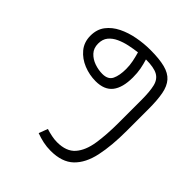

<svg xmlns="http://www.w3.org/2000/svg" viewBox="-75 -744 1003 1003"><g transform="rotate(-45 426.0 -243.0)"><path d="M745.6 -192.9Q718.8 -184.6 691.7 -179.4Q664.6 -174.3 630.9 -174.3Q555.7 -174.3 517.3 -204.3Q479 -234.4 479 -298.3Q479 -344.2 496.3 -387.2Q513.7 -430.2 547.1 -458Q580.6 -485.8 628.4 -485.8Q675.3 -485.8 707.5 -461.2Q739.7 -436.5 759.5 -396.2Q779.3 -356 788.3 -307.6Q797.4 -259.3 797.4 -211.9Q797.4 -145 786.6 -103.3Q775.9 -61.5 750.5 -39.1Q725.1 -16.6 681.4 -8.3Q637.7 0 571.8 0H410.2Q300.8 0 221.2 -17.1Q141.6 -34.2 98.6 -79.1Q55.7 -124 55.7 -207.5Q55.7 -236.3 61.5 -263.7Q67.4 -291 77.1 -316.9L126.5 -298.3Q120.1 -278.3 115.7 -256.8Q111.3 -235.4 111.3 -215.3Q111.3 -147 149.4 -113.8Q187.5 -80.6 255.1 -70.1Q322.8 -59.6 410.2 -59.6H577.6Q641.1 -59.6 677.7 -68.4Q714.4 -77.1 730 -105.5Q745.6 -133.8 745.6 -192.9ZM637.2 -230.5Q664.6 -230.5 690.7 -235.8Q716.8 -241.2 742.2 -248.5Q738.8 -277.3 732.2 -308.6Q725.6 -339.8 713.1 -367.2Q700.7 -394.5 680.2 -411.4Q659.7 -428.2 627.4 -428.2Q593.8 -428.2 572.5 -408.4Q551.3 -388.7 541 -359.1Q530.8 -329.6 530.8 -300.3Q530.8 -258.3 560.1 -244.4Q589.4 -230.5 637.2 -230.5Z"/></g></svg>

Font: Vazirmatn UI NL ExtraLight
Style: Regular
Weight: 200
Designer: Saber Rastikerdar
Foundry: Saber Rastikerdar
Version: Version 33.003